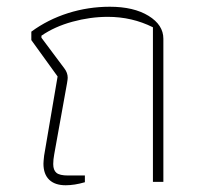

<svg xmlns="http://www.w3.org/2000/svg" viewBox="-20 -540 595 570"><path d="M109 -54Q109 -60 111 -78L151 -313L73 -421V-446Q122 -482 182 -501Q242 -520 306 -520Q377 -520 421 -493Q465 -466 465 -425V0H434V-459Q372 -490 300 -490Q248 -490 195 -475.5Q142 -461 103 -434V-428L171 -337Q181 -324 181 -309Q181 -305 179 -293L141 -82Q138 -66 138 -53Q138 -35 147.5 -27Q157 -19 182 -19H232V1Q201 10 175 10Q143 10 126 -6.5Q109 -23 109 -54Z"/></svg>

Font: Athiti ExtraLight
Style: Regular
Weight: 250
Version: Version 1.032